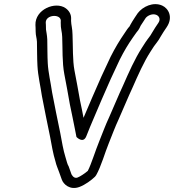

<svg xmlns="http://www.w3.org/2000/svg" viewBox="-20 -766 859 948"><path d="M319.1 55.7C311.8 44.1 309.3 28.7 303.2 9.7C292.6 -23.6 284.9 -69.4 277.3 -110.5C264.6 -168.7 249.3 -249 237.3 -309.6C230.4 -357.6 218.1 -409.4 215.8 -453.8C213.8 -489.3 214.2 -535.8 213.4 -571.3C212.3 -594 208.5 -608.3 207.1 -620.3C207 -628.4 206.9 -633.9 206.6 -642.7L205.9 -654.3C205.3 -693.7 277.9 -698.8 280.2 -664.9L279.9 -654C279 -623.3 286.7 -609.3 287.1 -583.4C289.5 -525.9 286.5 -458 297.6 -399.8C308.2 -346 314.8 -307.8 324.9 -251.1C335.7 -203.6 340.6 -171.3 349.8 -129.3C352.5 -116.9 355.1 -103.9 357.5 -89.8C357.5 -89.8 390.8 -54.2 406.3 -93.7C432.7 -161.4 453 -204.1 482.3 -274.9C513.2 -347.3 539.8 -405.7 571.1 -471.2C593 -514.5 611.6 -545.6 636.7 -581.7C643.6 -592.2 649.6 -600.4 653.3 -605.1C668.8 -622.4 671.7 -634.3 674.5 -639.2C684.1 -653 691.9 -666 699.4 -677.3C708.8 -689.1 733 -701.1 752.7 -692.3C766.3 -686.2 773.8 -670.4 761.8 -652.9C751.6 -637.8 740.5 -621.6 729.7 -602.6C721.2 -586.4 714 -580.7 698.7 -558L681.1 -530.7C644.7 -474.2 615.6 -407.5 587.3 -343.2C568.4 -303.4 535.2 -223.4 519.4 -188.4C500.7 -148.5 486.9 -110.3 470.4 -69.4C451.1 -22.9 430.7 45.1 413.5 77.7C399.6 89.8 375.5 105.9 363.1 110.5C351.2 115 340.7 108.9 333.1 95.1ZM155 -642.4 155.6 -630.7C155.9 -623 156.1 -615.3 156.1 -609.2C156.2 -589.9 161.4 -579.3 162.4 -559.9C163.2 -526.6 162.8 -478.8 164.9 -441.5C167.4 -391.3 180.5 -337.4 186.8 -292.9C186.8 -292.6 186.9 -292.1 187 -291.7C199.3 -230.1 214.1 -151.7 227.1 -91.8C234.4 -52.8 241.8 -7.2 254 31.8C257.9 49.7 265.5 65.8 272.2 84.7L285.1 120.7C293 143.2 324.8 174.6 372.4 157C400.8 146.5 431.6 123.3 448.9 106.6C450.8 104.7 453.1 101.9 454.6 99.2C479.6 55.5 498.8 -14.7 517.3 -59.1C534.7 -102.1 547.6 -138 565.3 -175.9C582.2 -213.3 615.5 -293.6 633.2 -330.7C662.3 -396.8 690 -459.6 722.7 -510.4L740 -537.1C750.1 -552 760.5 -561.6 773.7 -586.2C781.6 -600 792.9 -617 802.6 -631.2C836.9 -681.5 811.2 -725 780.9 -738.5C736.6 -758.4 684.5 -733.3 660.1 -701C649.8 -687.4 642.1 -672.8 633.4 -660.3C626.7 -650.6 621 -637.2 619.4 -635.3C611.3 -627.2 604.3 -616 595.9 -603.4C570.1 -566.1 548.5 -529.9 525.9 -485.3C493.5 -417.5 467.3 -359.9 435.6 -285.6C419.3 -246.3 406 -216.1 392.4 -184.3C387.3 -210.5 382.7 -235.8 375.1 -269.8C365.3 -324.3 358.3 -364.6 347.7 -418.1C338.2 -468.2 340.5 -535.9 338.1 -594.5C337.6 -626.6 331.5 -641.5 330.9 -663.1L331.2 -674.2C331.9 -696.3 319.9 -714.6 303.4 -726C253.3 -760.6 152.5 -719.9 155 -642.4Z"/></svg>

Font: Smoothie
Style: OutlineIt
Weight: 400
Foundry: Cannot Into Space Fonts
Version: Version 0.8